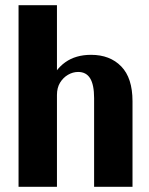

<svg xmlns="http://www.w3.org/2000/svg" viewBox="-20 -720 575 740"><path d="M51.5 0V-700H199.5V-384.5L168.4 -394.4Q191.4 -451.5 231.7 -480.1Q272 -508.7 330.9 -508.7Q403.8 -508.7 447.2 -464.1Q490.7 -419.5 490.7 -329.8V0H342.7V-341.9Q342.7 -393.1 327.5 -417.9Q312.4 -442.7 281.2 -442.7Q260.8 -442.7 242 -431.7Q223.2 -420.7 211.3 -401.1Q199.5 -381.5 199.5 -354.1V0Z"/></svg>

Font: Sutasoma
Style: Regular
Weight: 400
Designer: Izhar Fathurrohim, Akbar Rohmanto, Arusyal Khofiqoini
Foundry: Kiwari Kolektiv
Version: Version 1.102